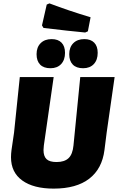

<svg xmlns="http://www.w3.org/2000/svg" viewBox="-20 -1102 697 1134"><path d="M483 -910Q386 -919 237 -937L228 -952L256 -1075L272 -1082Q385 -1039 515 -1000L499 -917ZM196 -782Q196 -823 220 -847Q244 -871 285 -871Q323 -871 343.5 -850Q364 -829 364 -790Q364 -748 341 -723.5Q318 -699 278 -699Q238 -699 217 -720.5Q196 -742 196 -782ZM389 -782Q389 -823 413 -847Q437 -871 478 -871Q516 -871 536.5 -850Q557 -829 557 -790Q557 -748 534 -723.5Q511 -699 471 -699Q431 -699 410 -720.5Q389 -742 389 -782ZM657 -647 610 -319 597 -216Q583 -105 507 -46.5Q431 12 297 12Q178 12 111.5 -36Q45 -84 45 -173Q45 -194 48 -216L63 -319L97 -647H297L239 -243Q237 -223 237 -216Q237 -179 255 -162Q273 -145 314 -145Q361 -145 385 -168Q409 -191 414 -243L454 -647Z"/></svg>

Font: Alegreya Sans SC Black
Style: Italic
Weight: 900
Italic angle: -7°
Designer: Juan Pablo del Peral
Foundry: Huerta Tipografica
Version: Version 2.007